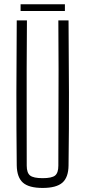

<svg xmlns="http://www.w3.org/2000/svg" viewBox="-20 -898 410 923"><path d="M185 5.5Q119 5.5 90.2 -20Q61.5 -45.5 60.5 -103Q58.5 -280 58.8 -451.8Q59 -623.5 60.5 -800H109.5Q108.5 -682 108.2 -566.2Q108 -450.5 108.2 -335Q108.5 -219.5 108.5 -101.5Q108.5 -67 124.8 -54.2Q141 -41.5 185 -41.5Q229 -41.5 244.8 -54.2Q260.5 -67 260.5 -101.5Q260.5 -219.5 261 -335Q261.5 -450.5 261.5 -566.2Q261.5 -682 260.5 -800H309.5Q311 -623.5 311.5 -451.8Q312 -280 309.5 -103Q309 -45.5 280 -20Q251 5.5 185 5.5ZM79 -877.5H292V-845H79Z"/></svg>

Font: Big Shoulders Text ExtraLight
Style: Regular
Weight: 250
Version: Version 2.002